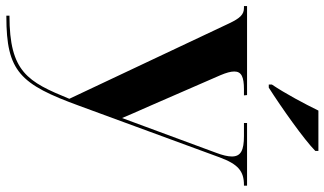

<svg xmlns="http://www.w3.org/2000/svg" viewBox="-234 -572 1046 619"><g transform="rotate(90 289.5 -263.0)"><path d="M253 -616V-606H263C326 -646 432 -721 467 -756V-766H337C315 -721 282 -659 253 -616ZM31 230V240H34C211 240 252 196 322 4L488 -448C510 -507 532 -526 577 -526H579V-536H377V-526H419C465 -526 485 -516 485 -487C485 -474 481 -457 473 -436L388 -206C381 -186 371 -161 361 -133C351 -157 344 -173 321 -225L223 -450C215 -469 211 -483 211 -495C211 -518 229 -526 268 -526H288L287 -536H0V-526H6C27 -526 39 -514 56 -478L299 37C244 171 213 230 31 230Z"/></g></svg>

Font: Noto Serif Display
Style: Bold
Weight: 700
Designer: Monotype Design Team
Foundry: Monotype Imaging Inc.
Version: Version 2.009